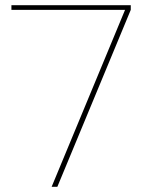

<svg xmlns="http://www.w3.org/2000/svg" viewBox="-20 -720 564 740"><path d="M179 0 462 -682H24V-700H484V-682L201 0Z"/></svg>

Font: DM Sans 12pt Thin
Style: Regular
Weight: 250
Version: Version 4.004;gftools[0.9.30]